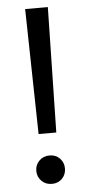

<svg xmlns="http://www.w3.org/2000/svg" viewBox="-52 -731 352 767"><g transform="rotate(-5 124.0 -347.5)"><path d="M89 -198 79 -700H170L160 -198ZM125 5Q100 5 83.5 -11.5Q67 -28 67 -52Q67 -76 83.5 -92.5Q100 -109 125 -109Q150 -109 166 -92.5Q182 -76 182 -52Q182 -28 166 -11.5Q150 5 125 5Z"/></g></svg>

Font: DM Sans 17pt
Style: Regular
Weight: 400
Version: Version 4.004;gftools[0.9.30]